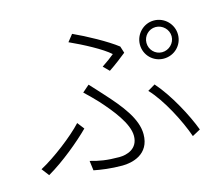

<svg xmlns="http://www.w3.org/2000/svg" viewBox="-106 -887 1213 1047"><g transform="rotate(-15 500.0 -363.5)"><path d="M761 -593C761 -632 792 -664 831 -664C870 -664 903 -632 903 -593C903 -554 870 -522 831 -522C792 -522 761 -554 761 -593ZM724 -593C724 -533 772 -486 831 -486C891 -486 939 -533 939 -593C939 -652 891 -701 831 -701C772 -701 724 -652 724 -593ZM529 -498C564 -521 608 -555 630 -573L618 -611C563 -654 453 -714 382 -746L351 -707C426 -673 525 -621 568 -582C553 -569 523 -547 497 -530ZM302 3C343 11 396 19 462 19C516 19 617 -2 617 -117C617 -204 547 -291 464 -382C442 -406 418 -433 397 -455L358 -421C382 -398 411 -370 430 -349C490 -282 564 -192 564 -122C564 -48 500 -30 457 -30C388 -30 342 -38 295 -52ZM920 -62C889 -146 818 -281 745 -363L703 -338C772 -266 843 -127 874 -37ZM313 -230 283 -269C228 -209 111 -119 30 -76L62 -34C152 -86 254 -171 313 -230Z"/></g></svg>

Font: Noto Sans Japanese Light
Style: Regular
Weight: 300
Designer: Ryoko NISHIZUKA (kana & ideographs); Paul D. Hunt (Latin, Greek & Cyrillic); Wenlong ZHANG (bopomofo); Sandoll Communica
Foundry: Adobe Systems Incorporated
Version: Version 1.000;PS 1;hotconv 1.0.78;makeotf.lib2.5.61930